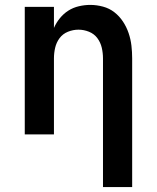

<svg xmlns="http://www.w3.org/2000/svg" viewBox="-20 -548 640 783"><path d="M400 215V-310Q400 -332 395 -353.5Q390 -375 377 -392.5Q364 -410 343 -418.5Q322 -427 300 -427Q278 -427 257 -418.5Q236 -410 223 -392.5Q210 -375 205 -353.5Q200 -332 200 -310V0H81V-520H200V-434Q209 -455 224 -473.5Q239 -492 258.5 -504.5Q278 -517 301.5 -522.5Q325 -528 348 -528Q374 -528 400 -521Q426 -514 446.5 -498Q467 -482 481.5 -460Q496 -438 504.5 -413Q513 -388 516 -362Q519 -336 519 -310V215Z"/></svg>

Font: Iosevka Book
Style: Bold
Weight: 700
Designer: Belleve Invis
Foundry: Belleve Invis
Version: Version 28.0.7; ttfautohint (v1.8.3)